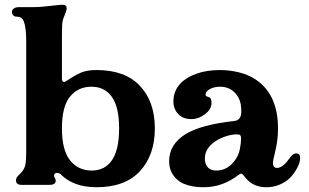

<svg xmlns="http://www.w3.org/2000/svg" viewBox="-20 -776 1297 806"><path d="M235 -44Q228 -50 220 -50Q207 -50 207 -39Q207 -35 210 -29Q214 -24 214 -17Q214 -9 207.5 -4.5Q201 0 190 0H70Q47 0 47 -20Q47 -26 51 -32Q55 -38 61 -43Q71 -53 76 -60Q85 -73 87.5 -90.5Q90 -108 90 -140V-606Q90 -659 80 -686Q76 -696 69 -701Q62 -706 50 -706Q41 -706 35.5 -711.5Q30 -717 30 -726Q30 -734 37.5 -740Q45 -746 60 -746H118Q152 -746 208 -753Q231 -756 243 -756Q260 -756 260 -741Q260 -732 249 -706Q242 -691 241 -671.5Q240 -652 240 -606V-447Q240 -432 249 -432Q254 -432 261 -438H262Q296 -461 321 -471.5Q346 -482 385 -482Q505 -482 567.5 -415.5Q630 -349 630 -237Q630 -125 567.5 -57.5Q505 10 385 10Q289 10 235 -44ZM365 -60Q420 -60 450 -103.5Q480 -147 480 -237Q480 -327 449.5 -369.5Q419 -412 364 -412Q308 -412 274 -370.5Q240 -329 240 -237Q240 -145 274.5 -102.5Q309 -60 365 -60Z M748 -6Q724 -17 707 -41Q690 -65 690 -99Q690 -170 759 -213Q825 -253 963 -268Q993 -271 993 -308Q993 -320 991 -336Q985 -370 961.5 -391Q938 -412 904 -412Q879 -412 861 -402Q843 -392 843 -379Q843 -375 845.5 -373Q848 -371 854 -369Q862 -367 865 -361Q868 -355 868 -344Q868 -318 841 -297Q814 -276 783 -276Q748 -276 728 -297.5Q708 -319 708 -350Q708 -394 737 -425Q761 -451 804.5 -466.5Q848 -482 904 -482Q943 -482 982 -472.5Q1021 -463 1049 -445Q1147 -383 1147 -237Q1147 -206 1143.5 -182.5Q1140 -159 1133 -130Q1126 -102 1126 -91Q1126 -81 1130.5 -76Q1135 -71 1143 -71Q1159 -71 1177 -89Q1183 -95 1190 -104.5Q1197 -114 1202 -120Q1212 -132 1223 -132Q1240 -132 1240 -113Q1240 -94 1227 -70Q1214 -46 1197 -29Q1180 -12 1154 -1Q1128 10 1098 10Q1071 10 1049.5 0.5Q1028 -9 1014 -26Q1010 -30 1006 -35.5Q1002 -41 998.5 -44Q995 -47 992 -47Q988 -47 979 -40Q947 -16 911.5 -3Q876 10 833 10Q784 10 748 -6ZM888 -60Q937 -60 969 -107Q982 -126 987 -150.5Q992 -175 992 -195Q992 -204 988.5 -208Q985 -212 975 -212Q949 -212 920 -201Q891 -190 872 -174Q840 -147 840 -110Q840 -87 852.5 -73.5Q865 -60 888 -60Z"/></svg>

Font: Raigarh
Style: Bold
Weight: 700
Designer: jaikishan Patel
Foundry: MagicType
Version: Version 1.000